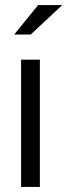

<svg xmlns="http://www.w3.org/2000/svg" viewBox="-20 -736 265 756"><path d="M63 0V-501H137V0ZM36 -600 130 -716H225L101 -600Z"/></svg>

Font: Red Hat Display
Style: Regular
Weight: 300
Designer: Pentagram, MCKL
Foundry: Pentagram, MCKL
Version: Version 1.023